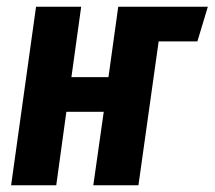

<svg xmlns="http://www.w3.org/2000/svg" viewBox="-20 -550 637 570"><path d="M597 -530 566 -427H451L391 0H257L288 -218H177L147 0H13L87 -530H221L192 -321H302L331 -530Z"/></svg>

Font: Fira Sans Extra Condensed SemiBold
Style: Italic
Weight: 600
Width: 3
Italic angle: -8°
Designer: Carrois Corporate & Edenspiekermann AG
Foundry: Carrois Corporate GbR & Edenspiekermann AG
Version: Version 4.203